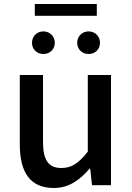

<svg xmlns="http://www.w3.org/2000/svg" viewBox="-20 -926 660 960"><path d="M249 14C324 14 378 -25 428 -83H431L440 0H535V-551H419V-168C374 -110 338 -86 287 -86C223 -86 195 -124 195 -218V-551H79V-204C79 -64 131 14 249 14ZM197 -656C230 -656 254 -680 254 -712C254 -744 230 -769 197 -769C164 -769 140 -744 140 -712C140 -680 164 -656 197 -656ZM154 -847H464V-906H154ZM423 -656C456 -656 480 -680 480 -712C480 -744 456 -769 423 -769C390 -769 366 -744 366 -712C366 -680 390 -656 423 -656Z"/></svg>

Font: Noto Sans CJK HK Medium
Style: Regular
Weight: 500
Designer: Ryoko NISHIZUKA 西塚涼子 (kana, bopomofo & ideographs); Paul D. Hunt (Latin, Greek & Cyrillic); Sandoll Communications 산돌커뮤니
Foundry: Adobe
Version: Version 2.004;hotconv 1.0.118;makeotfexe 2.5.65603